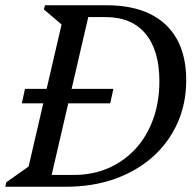

<svg xmlns="http://www.w3.org/2000/svg" viewBox="-45 -710 735 730"><path d="M114 0V-45H237Q308 -45 367.5 -71Q427 -97 470.5 -144.5Q514 -192 537.5 -257.5Q561 -323 561 -401Q561 -519 508 -582Q455 -645 357 -645H254V-690H361Q458 -690 525.5 -657Q593 -624 628 -560.5Q663 -497 663 -405Q663 -316 629.5 -241.5Q596 -167 535 -113Q474 -59 390.5 -29.5Q307 0 206 0ZM-25 0 -21 -17 95 -99 55 -39 197 -651 221 -590 122 -674 126 -690H301L141 0ZM38 -317 50 -372H386L374 -317Z"/></svg>

Font: Platypi Light
Style: Italic
Weight: 300
Italic angle: -13°
Designer: David Sargent
Foundry: Bolt Cutter Type
Version: Version 1.200